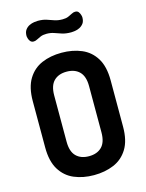

<svg xmlns="http://www.w3.org/2000/svg" viewBox="-138 -1029 850 1117"><g transform="rotate(-15 287.0 -470.0)"><path d="M287 6Q221 6 168 -16.5Q115 -39 84 -89.5Q53 -140 53 -223V-502Q53 -585 84 -635.5Q115 -686 167.5 -708.5Q220 -731 287 -731Q353 -731 406.5 -708.5Q460 -686 491 -635.5Q522 -585 522 -502V-223Q522 -140 491 -89.5Q460 -39 406.5 -16.5Q353 6 287 6ZM287 -108Q336 -108 364 -136Q392 -164 392 -223V-502Q392 -561 364 -589Q336 -617 287 -617Q238 -617 210 -589Q182 -561 182 -502V-223Q182 -164 210 -136Q238 -108 287 -108ZM373 -831Q341 -831 318 -838.5Q295 -846 275.5 -853Q256 -860 231 -860Q210 -860 195.5 -854Q181 -848 170 -842Q159 -836 149 -836Q136 -836 129 -844Q122 -852 119 -862.5Q116 -873 116 -878Q116 -901 126 -914.5Q136 -928 150.5 -935Q165 -942 179.5 -944Q194 -946 202 -946Q232 -946 253 -939Q274 -932 295.5 -924.5Q317 -917 344 -917Q365 -917 379 -923Q393 -929 404 -935Q415 -941 425 -941Q439 -941 445.5 -932.5Q452 -924 455 -914Q458 -904 458 -899Q458 -875 448 -862Q438 -849 424 -842Q410 -835 395.5 -833Q381 -831 373 -831Z"/></g></svg>

Font: Dosis
Style: Bold
Weight: 700
Designer: EdgarTolentino, PabloImpallari, IginoMarini
Foundry: EdgarTolentino, PabloImpallari, IginoMarini
Version: Version 3.001; ttfautohint (v1.8.2)